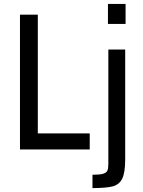

<svg xmlns="http://www.w3.org/2000/svg" viewBox="-20 -763 731 980"><path d="M82 0V-688H173V-82H438V0ZM531 -641V-743H621V-641ZM533 74V-510H619V50Q619 118 604 148.5Q589 179 556 188Q523 197 452 197V129Q489 129 506 124Q523 119 528 108Q533 97 533 74Z"/></svg>

Font: Saira Semi Condensed
Style: Regular
Weight: 400
Width: 4
Designer: Hector Gatti with collaboration of the Omnibus-Type team
Foundry: Omnibus-Type
Version: Version 1.001; ttfautohint (v1.8)